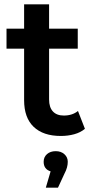

<svg xmlns="http://www.w3.org/2000/svg" viewBox="-20 -620 430 884"><path d="M371 -27Q351 -10 322 -2Q293 6 260 6Q179 6 135 -36Q91 -78 91 -159V-396H10V-488H91V-600H206V-488H338V-396H206V-162Q206 -126 223.5 -107Q241 -88 274 -88Q313 -88 339 -109ZM292 125Q292 151 277 179L247 244H191L213 169Q181 159 181 125Q181 103 196.5 89.5Q212 76 236.5 76Q261 76 276.5 90Q292 104 292 125Z"/></svg>

Font: Montserrat Ace
Style: Bold
Weight: 600
Designer: Julieta Ulanovsky
Foundry: Julieta Ulanovsky
Version: Version 1